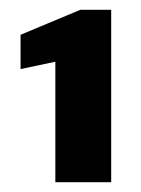

<svg xmlns="http://www.w3.org/2000/svg" viewBox="-20 -724 287 392"><path d="M93 -352V-598L22 -583V-653L144 -704H207V-352Z"/></svg>

Font: DM Sans Black
Style: Regular
Weight: 900
Designer: Colophon Foundry, Jonny Pinhorn
Foundry: Colophon Foundry
Version: Version 4.004; ttfautohint (v1.8.4.7-5d5b)